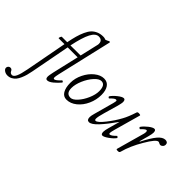

<svg xmlns="http://www.w3.org/2000/svg" viewBox="-263 -1218 1977 1977"><g transform="rotate(45 726.0 -229.0)"><path d="M-69.8 267.1Q-95.7 267.1 -116 252.9Q-136.2 238.8 -136.2 220.2Q-136.2 207 -126.7 197Q-117.2 187 -103 187Q-82.5 187 -73.2 209Q-62.5 231 -40 231Q-17.1 231 0.2 194.3Q17.6 157.7 33.2 74.2L118.2 -377H35.2Q27.8 -377 33.9 -394Q40 -411.1 46.9 -411.1H124Q136.2 -473.1 148.4 -516.4Q160.6 -559.6 178.7 -599.6Q196.8 -639.6 219 -663.3Q241.2 -687 273.2 -700.9Q305.2 -714.8 346.2 -714.8Q381.3 -714.8 397.9 -693.8L390.1 -590.8L360.8 -587.9Q384.8 -683.1 313 -683.1Q268.6 -683.1 234.6 -618.7Q200.7 -554.2 170.9 -411.1L335.9 -412.1Q338.9 -410.6 338.1 -402.8Q337.4 -395 332.3 -386Q327.1 -377 321.8 -377H165L83 54.2Q76.2 89.4 68.6 117.2Q61 145 48.3 174.3Q35.6 203.6 20 222.9Q4.4 242.2 -18.6 254.6Q-41.5 267.1 -69.8 267.1Z M254.9 13.2Q242.2 13.2 237.1 4.4Q231.9 -4.4 231.9 -22.9Q231.9 -34.2 242.7 -86.9L381.8 -686L351.1 -700.2Q392.6 -706.5 416 -721.2Q422.9 -725.1 430.7 -725.1Q435.1 -725.1 435.1 -720.2Q435.1 -715.8 433.1 -708L295.9 -117.2Q287.1 -75.7 287.1 -65.9Q287.1 -45.9 297.9 -45.9Q318.4 -45.9 363.8 -95.2Q368.2 -98.6 372.8 -96.4Q377.4 -94.2 380.6 -88.9Q383.8 -83.5 381.8 -81.1Q353.5 -46.9 317.4 -16.8Q281.2 13.2 254.9 13.2Z M535.6 13.2Q490.2 13.2 466.1 -27.6Q441.9 -68.4 441.9 -138.2Q441.9 -205.1 473.9 -270Q505.9 -335 556.4 -375.5Q606.9 -416 657.7 -416Q706.5 -416 732.2 -378.7Q757.8 -341.3 757.8 -276.9Q757.8 -204.6 727.8 -137.7Q697.8 -70.8 646 -28.8Q594.2 13.2 535.6 13.2ZM551.8 -29.8Q583.5 -29.8 622.1 -72.3Q660.6 -114.7 687.3 -176Q713.9 -237.3 713.9 -287.1Q713.9 -377.9 656.7 -377.9Q623 -377.9 582.8 -333.3Q542.5 -288.6 515.1 -224.9Q487.8 -161.1 487.8 -108.9Q487.8 -29.8 551.8 -29.8Z M863.8 13.2Q832.5 13.2 832.5 -29.8Q832.5 -48.8 842.8 -85L902.8 -304.2Q910.6 -336.9 909.2 -342.3Q907.7 -349.1 896.5 -349.1Q878.9 -349.1 841.8 -309.1Q836.4 -302.2 828.4 -309.6Q820.3 -316.9 822.8 -321.8Q842.3 -352.1 882.6 -384Q922.9 -416 944.8 -416Q966.8 -416 966.8 -378.9Q966.8 -365.7 954.6 -317.9L909.7 -162.1Q889.6 -93.3 889.6 -64.9Q889.6 -44.9 902.8 -44.9Q929.2 -44.9 987.1 -118.4Q1044.9 -191.9 1082.5 -262.2Q1111.8 -314.5 1140.6 -403.8Q1142.6 -416 1163.6 -416Q1187.5 -416 1187.5 -407.2L1106.4 -117.2Q1095.7 -78.6 1095.2 -63.5Q1094.7 -48.3 1104.5 -47.9Q1126 -47.9 1168.5 -91.8Q1169.9 -94.2 1175 -91.3Q1180.2 -88.4 1183.8 -83.7Q1187.5 -79.1 1185.5 -76.2Q1165.5 -47.9 1123 -17.3Q1080.6 13.2 1059.6 13.2Q1038.6 13.2 1038.6 -22.9Q1038.6 -43.9 1050.8 -86.9L1085.4 -211.9Q1011.7 -107.4 955.6 -47.1Q899.4 13.2 863.8 13.2Z M1283.7 13.2Q1269 13.2 1265.1 10.3Q1261.2 7.3 1263.7 0L1348.6 -304.2Q1352.1 -317.9 1352.1 -331.1Q1352.1 -349.1 1340.8 -349.1Q1334.5 -349.1 1320.6 -338.9Q1306.6 -328.6 1289.1 -309.1Q1284.7 -304.7 1275.4 -312Q1266.1 -319.3 1271 -325.2Q1291 -355 1329.8 -385.5Q1368.7 -416 1390.6 -416Q1411.6 -416 1411.6 -379.9Q1411.6 -362.3 1399.9 -317.9L1372.1 -216.8L1377 -215.8Q1429.7 -319.3 1470.5 -367.7Q1511.2 -416 1550.8 -416Q1567.9 -416 1577.9 -407.5Q1587.9 -398.9 1587.9 -382.8Q1587.9 -364.3 1575.7 -352.1Q1563.5 -339.8 1548.8 -339.8Q1541.5 -339.8 1530.5 -345.9Q1519.5 -352.1 1513.7 -352.1Q1480.5 -352.1 1410.6 -231.9Q1339.8 -113.3 1310.1 -2Q1307.6 6.8 1302.2 10Q1296.9 13.2 1283.7 13.2Z"/></g></svg>

Font: Junicode SmCond Light
Style: Italic
Weight: 300
Width: 4
Italic angle: -11°
Designer: Peter S. Baker
Version: Version 2.206